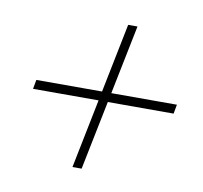

<svg xmlns="http://www.w3.org/2000/svg" viewBox="-57 -581 586 553"><g transform="rotate(10 236.0 -304.5)"><path d="M188.5 -88.4 275.4 -519.5H302.7L215.3 -88.4ZM37.6 -290.5 42.5 -317.4H453.6L448.7 -290.5Z"/></g></svg>

Font: Reddit Sans ExtraLight
Style: Italic
Weight: 250
Italic angle: -11.25°
Designer: Stephen Hutchings
Version: Version 1.013